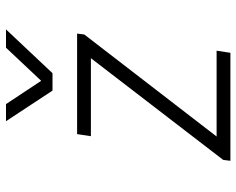

<svg xmlns="http://www.w3.org/2000/svg" viewBox="-94 -694 788 640"><g transform="rotate(-90 300.0 -374.0)"><path d="M84 0 87 -24 426 -465H166L173 -511H508L505 -487L165 -46H451L444 0ZM522 -748 376 -593H318L216 -748H273L363 -612H333L461 -748Z"/></g></svg>

Font: Chivo Mono Medium Thin
Style: Italic
Weight: 250
Italic angle: -8.05°
Monospace: yes
Version: Version 1.008